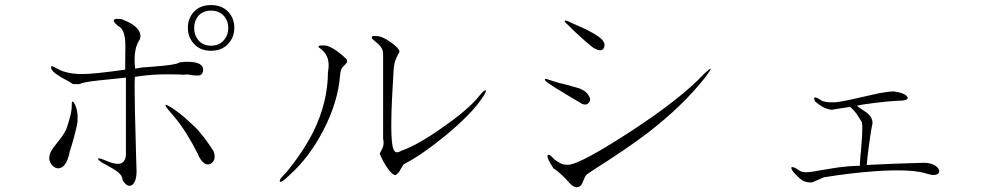

<svg xmlns="http://www.w3.org/2000/svg" viewBox="-20 -785 4040 775"><path d="M469.7 -708 450.2 -709Q435.5 -707 440.4 -697.3Q443.4 -691.4 457 -679.7Q478.5 -670.9 484.4 -629.9Q487.3 -604.5 485.4 -540V-503.9Q367.2 -487.3 321.3 -486.3Q273.4 -484.4 234.4 -497.1Q228.5 -499 220.7 -502.9Q216.8 -504.9 209 -508.8Q194.3 -517.6 190.4 -517.6Q183.6 -518.6 187.5 -505.9Q194.3 -494.1 213.9 -481.4Q224.6 -473.6 251 -460L275.4 -445.3H299.8Q313.5 -452.1 350.6 -457Q372.1 -460 421.9 -464.8L488.3 -471.7V-156.2Q484.4 -129.9 465.8 -125Q447.3 -120.1 414.1 -133.8Q382.8 -147.5 377 -145.5Q371.1 -143.6 389.6 -129.9L411.1 -118.2Q441.4 -101.6 453.1 -92.8Q474.6 -76.2 474.6 -58.6Q494.1 -26.4 512.7 -38.1Q531.2 -50.8 531.2 -94.7L529.3 -156.2Q526.4 -288.1 524.4 -346.7Q522.5 -450.2 524.4 -474.6Q571.3 -482.4 620.1 -484.4Q650.4 -485.4 703.1 -484.4L717.8 -483.4Q726.6 -484.4 737.3 -484.4Q743.2 -483.4 755.9 -481.4Q779.3 -478.5 787.1 -481.4Q799.8 -485.4 799.8 -504.9Q799.8 -526.4 765.6 -533.2Q740.2 -538.1 705.1 -533.2Q698.2 -527.3 663.1 -522.5Q642.6 -519.5 593.8 -515.6Q565.4 -513.7 553.7 -512.7Q534.2 -509.8 525.4 -507.8Q520.5 -555.7 527.3 -585Q530.3 -601.6 540 -619.1Q543 -625 544.9 -627.9Q546.9 -633.8 546.9 -637.7Q546.9 -662.1 522.5 -680.7Q505.9 -694.3 469.7 -708ZM763.7 -275.4 724.6 -311.5Q681.6 -346.7 659.2 -358.4Q629.9 -374 677.7 -320.3Q707 -287.1 733.4 -244.1Q756.8 -207 778.3 -164.1Q789.1 -136.7 804.7 -126Q817.4 -117.2 830.1 -124Q841.8 -129.9 845.7 -144.5Q848.6 -161.1 840.8 -176.8Q823.2 -204.1 802.7 -231.4Q778.3 -262.7 763.7 -275.4ZM293 -293V-323.2Q290 -352.5 279.3 -369.1Q268.6 -386.7 269.5 -353.5Q268.6 -332 260.7 -305.7Q255.9 -286.1 247.1 -262.7Q241.2 -250 230.5 -234.4Q224.6 -225.6 210.9 -209Q194.3 -188.5 188.5 -178.7Q178.7 -161.1 178.7 -145.5Q179.7 -129.9 190.4 -118.2Q201.2 -106.4 213.9 -105.5Q229.5 -105.5 241.2 -120.1Q254.9 -137.7 261.7 -173.8Q271.5 -204.1 279.3 -233.4Q289.1 -269.5 293 -293ZM832 -764.6Q787.1 -764.6 761.7 -736.3Q738.3 -710 738.3 -672.9Q738.3 -635.7 761.7 -609.4Q787.1 -580.1 832 -580.1Q876 -580.1 902.3 -609.4Q925.8 -635.7 925.8 -672.9Q925.8 -710 902.3 -736.3Q876 -764.6 832 -764.6ZM832 -742.2Q864.3 -742.2 883.8 -720.7Q901.4 -700.2 901.4 -671.9Q901.4 -643.6 883.8 -623Q864.3 -600.6 832 -600.6Q799.8 -600.6 780.3 -623Q763.7 -643.6 763.7 -671.9Q763.7 -700.2 780.3 -720.7Q799.8 -742.2 832 -742.2Z M1292 -601.6H1271.5Q1264.6 -598.6 1265.6 -595.7Q1265.6 -593.8 1273.4 -588.9Q1291 -575.2 1297.9 -560.5Q1311.5 -535.2 1303.7 -494.1Q1303.7 -374 1245.1 -253.9Q1203.1 -170.9 1133.8 -86.9Q1103.5 -58.6 1110.4 -51.8Q1116.2 -45.9 1148.4 -78.1Q1228.5 -149.4 1286.1 -260.7Q1343.8 -373 1352.5 -478.5Q1353.5 -497.1 1359.4 -508.8Q1363.3 -515.6 1372.1 -523.4Q1377.9 -529.3 1379.9 -532.2Q1381.8 -538.1 1379.9 -544.9Q1359.4 -565.4 1336.9 -581.1Q1309.6 -599.6 1292 -601.6ZM1499 -639.6H1485.4Q1478.5 -635.7 1481.4 -629.9Q1483.4 -627 1494.1 -618.2Q1509.8 -605.5 1516.6 -596.7Q1527.3 -582 1526.4 -564.5V-225.6Q1530.3 -209 1526.4 -193.4Q1523.4 -184.6 1515.6 -170.9L1512.7 -164.1Q1527.3 -129.9 1544.9 -105.5Q1563.5 -78.1 1577.1 -78.1Q1584 -83 1590.8 -90.8Q1593.8 -96.7 1599.6 -106.4Q1603.5 -113.3 1605.5 -116.2Q1608.4 -121.1 1611.3 -123Q1677.7 -156.2 1775.4 -235.4Q1882.8 -324.2 1925.8 -388.7Q1945.3 -417 1940.4 -419.9Q1935.5 -423.8 1915 -398.4Q1872.1 -343.8 1767.6 -271.5Q1666 -199.2 1600.6 -176.8Q1585 -168 1578.1 -170.9Q1567.4 -174.8 1563.5 -201.2Q1558.6 -232.4 1559.6 -299.8Q1560.5 -372.1 1568.4 -495.1Q1569.3 -522.5 1576.2 -542Q1580.1 -552.7 1586.9 -565.4Q1590.8 -571.3 1591.8 -574.2Q1592.8 -577.1 1591.8 -580.1Q1585.9 -594.7 1554.7 -616.2Q1521.5 -639.6 1499 -639.6Z M2205.1 -460 2187.5 -465.8Q2177.7 -467.8 2179.7 -461.9Q2182.6 -456.1 2196.3 -447.3Q2220.7 -430.7 2256.8 -409.2Q2290 -388.7 2319.3 -372.1Q2341.8 -355.5 2355.5 -369.1Q2370.1 -383.8 2350.6 -407.2Q2341.8 -418.9 2317.4 -428.7Q2301.8 -433.6 2264.6 -443.4Q2244.1 -448.2 2233.4 -451.2Q2216.8 -456.1 2205.1 -460ZM2293.9 -689.5 2279.3 -696.3Q2262.7 -704.1 2259.8 -701.2Q2256.8 -698.2 2271.5 -685.5Q2289.1 -667 2320.3 -638.7Q2347.7 -613.3 2374 -592.8Q2409.2 -571.3 2418 -592.8Q2426.8 -613.3 2400.4 -633.8Q2384.8 -646.5 2348.6 -665Q2317.4 -679.7 2293.9 -689.5ZM2279.3 -120.1H2265.6Q2253.9 -120.1 2242.2 -126Q2229.5 -131.8 2216.8 -142.6Q2194.3 -168 2190.4 -157.2Q2186.5 -146.5 2213.9 -105.5Q2231.4 -94.7 2246.1 -80.1Q2254.9 -72.3 2268.6 -57.6Q2279.3 -44.9 2285.2 -40Q2293.9 -32.2 2304.7 -29.3Q2317.4 -28.3 2325.2 -37.1Q2330.1 -43 2335.9 -58.6Q2338.9 -66.4 2340.8 -70.3Q2343.8 -76.2 2347.7 -80.1L2367.2 -93.8Q2510.7 -184.6 2593.8 -248Q2738.3 -359.4 2828.1 -474.6Q2850.6 -504.9 2848.6 -507.8Q2846.7 -509.8 2822.3 -487.3Q2729.5 -387.7 2526.4 -254.9Q2335.9 -130.9 2279.3 -120.1Z M3344.7 -372.1H3330.1Q3321.3 -372.1 3312.5 -374Q3302.7 -376 3297.9 -377.9Q3276.4 -392.6 3269.5 -391.6Q3261.7 -390.6 3271.5 -374L3275.4 -371.1Q3291 -358.4 3300.8 -353.5Q3318.4 -343.8 3337.9 -341.8L3360.4 -345.7L3411.1 -353.5Q3422.9 -344.7 3436.5 -327.1Q3447.3 -311.5 3459 -291Q3461.9 -275.4 3460 -240.2Q3459 -218.8 3455.1 -174.8Q3452.1 -150.4 3452.1 -140.6Q3450.2 -124 3451.2 -116.2Q3408.2 -115.2 3364.3 -109.4Q3338.9 -105.5 3296.9 -98.6Q3255.9 -90.8 3240.2 -89.8Q3216.8 -88.9 3206.1 -96.7Q3184.6 -112.3 3176.8 -110.4Q3168.9 -108.4 3184.6 -87.9L3194.3 -78.1Q3208 -63.5 3217.8 -57.6Q3234.4 -46.9 3258.8 -48.8L3285.2 -60.5L3305.7 -69.3Q3413.1 -86.9 3511.7 -93.8Q3662.1 -104.5 3724.6 -83Q3749 -75.2 3761.7 -81.1Q3773.4 -85.9 3770.5 -97.7Q3767.6 -109.4 3752 -118.2Q3734.4 -127.9 3709 -127.9L3585.9 -124L3478.5 -119.1Q3481.4 -155.3 3488.3 -204.1Q3496.1 -263.7 3502 -288.1Q3502 -306.6 3488.3 -321.3Q3480.5 -330.1 3460 -342.8Q3452.1 -348.6 3448.2 -350.6Q3442.4 -355.5 3438.5 -358.4Q3459 -363.3 3506.8 -369.1Q3560.5 -376 3596.7 -377.9Q3652.3 -377.9 3642.6 -393.6Q3633.8 -409.2 3588.9 -416Q3568.4 -416 3531.2 -409.2Q3509.8 -404.3 3460.9 -393.6Q3415 -382.8 3394.5 -378.9Q3361.3 -372.1 3344.7 -372.1Z"/></svg>

Font: Batang
Style: Regular
Weight: 400
Version: Version 2.21